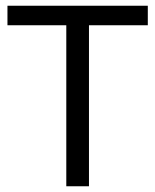

<svg xmlns="http://www.w3.org/2000/svg" viewBox="-20 -649 541 669"><path d="M211 -561H6V-629H495V-561H290V0H211Z"/></svg>

Font: Karla Neue
Style: Regular
Weight: 400
Designer: Jonathan Pinhorn
Foundry: PYRS Fontlab Ltd. / Made with FontLab
Version: Version 1.000;PS 001.001;hotconv 1.0.56